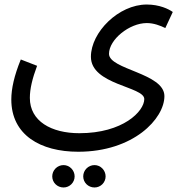

<svg xmlns="http://www.w3.org/2000/svg" viewBox="-20 -559 800 849"><path d="M30 -119C30 38 159 112 326 112C570 112 707 -34 707 -134C707 -236 462 -251 462 -321C462 -384 552 -457 629 -457C660 -457 688 -446 711 -435L744 -506C726 -519 685 -539 629 -539C504 -539 382 -416 382 -308C382 -183 618 -177 618 -121C618 -67 524 30 331 30C207 30 112 -23 112 -126C112 -166 123 -212 144 -268L72 -296C43 -225 30 -167 30 -119ZM398 270C425 270 447 248 447 221C447 194 425 171 398 171C370 171 348 194 348 221C348 248 370 270 398 270ZM261 270C288 270 310 248 310 221C310 194 288 171 261 171C233 171 211 194 211 221C211 248 233 270 261 270Z"/></svg>

Font: Noto Sans Arabic UI
Style: Regular
Weight: 400
Designer: Monotype Design Team, Nadine Chahine and Nizar Qandah
Foundry: Monotype Imaging Inc.
Version: Version 2.010